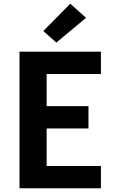

<svg xmlns="http://www.w3.org/2000/svg" viewBox="-20 -1013 640 1033"><path d="M85 0V-735H523V-615H231V-442H456V-322H231V-120H523V0ZM283 -784 213 -846 358 -993 443 -917Z"/></svg>

Font: Iosevka Heavy Extended
Style: Regular
Weight: 900
Width: 7
Monospace: yes
Designer: Belleve Invis
Foundry: Belleve Invis
Version: Version 32.5.0; ttfautohint (v1.8.4)